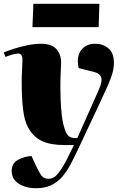

<svg xmlns="http://www.w3.org/2000/svg" viewBox="-37 -769 653 1018"><path d="M371 35Q354 71 335.5 105.5Q317 140 293 168Q269 196 235.5 212.5Q202 229 155 229Q100 229 62.5 205Q25 181 25 138Q25 97 57.5 79Q90 61 130 58L155 112Q171 146 183.5 162.5Q196 179 220 179Q249 179 272 149.5Q295 120 317 77L355 0H303Q231 0 185 -21.5Q139 -43 111 -95Q92 -130 85 -191.5Q78 -253 78 -332Q78 -365 80 -400Q82 -435 82 -451Q82 -470 76 -477.5Q70 -485 59 -485Q47 -485 28 -479.5Q9 -474 -8 -467L-17 -491Q1 -499 35 -510Q69 -521 108 -529Q147 -537 181 -537Q237 -537 262 -509Q287 -481 287 -437Q287 -422 285 -386Q283 -350 283 -313Q283 -280 284.5 -238.5Q286 -197 291 -155Q296 -113 308 -79Q316 -55 329.5 -46Q343 -37 359 -37H373L486 -291Q507 -338 499.5 -359Q492 -380 463 -387L380 -408Q367 -470 393.5 -503.5Q420 -537 468 -537Q509 -537 538 -512.5Q567 -488 567 -435Q567 -409 559.5 -382Q552 -355 536.5 -319.5Q521 -284 496 -231ZM140 -749H490L486 -625H135Z"/></svg>

Font: Literata 72pt Black
Style: Italic
Weight: 900
Italic angle: -2°
Designer: Latin by Veronika Burian and Jose Scaglione. Greek by Irene Vlachou. Cyrillic by Vera Evstafieva
Foundry: TypeTogether
Version: Version 3.002